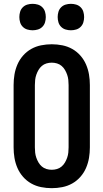

<svg xmlns="http://www.w3.org/2000/svg" viewBox="-20 -974 540 1002"><path d="M250 8Q222 8 194.5 2.5Q167 -3 143 -16.5Q119 -30 100.5 -51Q82 -72 71 -97.5Q60 -123 55.5 -150Q51 -177 51 -205V-530Q51 -558 55.5 -585Q60 -612 71 -637.5Q82 -663 100.5 -684Q119 -705 143 -718.5Q167 -732 194.5 -737.5Q222 -743 250 -743Q278 -743 305.5 -737.5Q333 -732 357 -718.5Q381 -705 399.5 -684Q418 -663 429 -637.5Q440 -612 444.5 -585Q449 -558 449 -530V-205Q449 -177 444.5 -150Q440 -123 429 -97.5Q418 -72 399.5 -51Q381 -30 357 -16.5Q333 -3 305.5 2.5Q278 8 250 8ZM250 -88Q264 -88 277.5 -92Q291 -96 301.5 -105Q312 -114 319 -126Q326 -138 330.5 -151Q335 -164 336.5 -177.5Q338 -191 338 -205V-530Q338 -544 336.5 -557.5Q335 -571 330.5 -584Q326 -597 319 -609Q312 -621 301.5 -630Q291 -639 277.5 -643Q264 -647 250 -647Q236 -647 222.5 -643Q209 -639 198.5 -630Q188 -621 181 -609Q174 -597 169.5 -584Q165 -571 163.5 -557.5Q162 -544 162 -530V-205Q162 -191 163.5 -177.5Q165 -164 169.5 -151Q174 -138 181 -126Q188 -114 198.5 -105Q209 -96 222.5 -92Q236 -88 250 -88ZM350 -816Q336 -816 322.5 -820Q309 -824 299 -834Q289 -844 285 -857.5Q281 -871 281 -885Q281 -899 285 -912.5Q289 -926 299 -936Q309 -946 322.5 -950Q336 -954 350 -954Q364 -954 377.5 -950Q391 -946 401 -936Q411 -926 415 -912.5Q419 -899 419 -885Q419 -871 415 -857.5Q411 -844 401 -834Q391 -824 377.5 -820Q364 -816 350 -816ZM150 -816Q136 -816 122.5 -820Q109 -824 99 -834Q89 -844 85 -857.5Q81 -871 81 -885Q81 -899 85 -912.5Q89 -926 99 -936Q109 -946 122.5 -950Q136 -954 150 -954Q164 -954 177.5 -950Q191 -946 201 -936Q211 -926 215 -912.5Q219 -899 219 -885Q219 -871 215 -857.5Q211 -844 201 -834Q191 -824 177.5 -820Q164 -816 150 -816Z"/></svg>

Font: Iosevka Custom
Style: Bold
Weight: 700
Monospace: yes
Designer: Belleve Invis
Foundry: Belleve Invis
Version: Version 30.3.3; ttfautohint (v1.8.3)